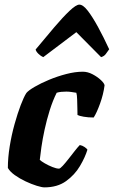

<svg xmlns="http://www.w3.org/2000/svg" viewBox="-20 -810 492 830"><path d="M172 0Q161 0 138.5 -7Q116 -14 90.5 -26Q65 -38 44 -53Q23 -68 14 -84Q14 -128 22 -177.5Q30 -227 43 -273.5Q56 -320 69.5 -355.5Q83 -391 94 -408Q103 -419 129.5 -434.5Q156 -450 192 -465Q228 -480 266.5 -490Q305 -500 338 -500Q359 -500 380 -489Q401 -478 416 -464Q431 -450 432 -441Q427 -402 412.5 -362Q398 -322 385 -302Q361 -302 341.5 -305.5Q322 -309 315 -313Q315 -321 314.5 -340Q314 -359 313.5 -379.5Q313 -400 310 -409Q299 -411 287.5 -412.5Q276 -414 267 -414Q257 -414 245.5 -413Q234 -412 225 -409Q208 -375 195 -333.5Q182 -292 173 -250.5Q164 -209 159 -174Q154 -139 152 -119Q158 -113 173.5 -104Q189 -95 206.5 -88Q224 -81 235 -81Q240 -81 251.5 -93.5Q263 -106 277 -124Q291 -142 304 -158.5Q317 -175 325 -183Q336 -181 345.5 -174.5Q355 -168 358 -163Q348 -130 325.5 -92Q303 -54 265.5 -27Q228 0 172 0ZM167 -563Q157 -567 146.5 -577Q136 -587 134 -596Q177 -648 214.5 -692Q252 -736 280.5 -763Q309 -790 323 -790Q339 -790 359.5 -763.5Q380 -737 404 -693Q428 -649 452 -597Q445 -588 438 -577.5Q431 -567 417 -563L310 -671Z"/></svg>

Font: Texturina 12pt Black
Style: Italic
Weight: 900
Italic angle: -11°
Designer: Guillermo Torres Carreño
Foundry: Omnibus-Type
Version: Version 1.002